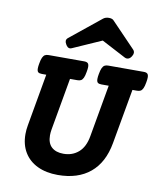

<svg xmlns="http://www.w3.org/2000/svg" viewBox="-90 -890 818 973"><g transform="rotate(10 318.5 -403.5)"><path d="M637.2 -554.7Q637.2 -544.9 634.3 -529.3Q630.9 -508.8 625.7 -498Q620.6 -487.3 613.5 -483.4Q606.4 -479.5 594.7 -479.5H571.8L521.5 -196.8Q503.4 -94.7 439.9 -42Q376.5 10.7 273.4 10.7Q213.4 10.7 168.9 -10.5Q124.5 -31.7 100.6 -71.3Q76.7 -110.8 76.7 -165Q76.7 -187.5 81.1 -211.4L128.4 -479.5H105.5Q92.3 -479.5 86.4 -484.6Q80.6 -489.7 80.6 -503.9Q80.6 -514.2 83.5 -529.3Q86.9 -549.8 92 -560.5Q97.2 -571.3 104.2 -575.4Q111.3 -579.6 123 -579.6H305.7Q318.8 -579.6 324.7 -574.2Q330.6 -568.8 330.6 -554.7Q330.6 -544.9 327.6 -529.3Q324.2 -508.8 319.1 -498Q314 -487.3 306.9 -483.4Q299.8 -479.5 288.1 -479.5H250.5L203.1 -211.4Q200.2 -194.8 200.2 -180.7Q200.2 -140.1 222.2 -120.1Q244.1 -100.1 283.2 -100.1Q329.1 -100.1 360.8 -127.7Q392.6 -155.3 402.3 -211.4L449.7 -479.5H412.1Q398.9 -479.5 393.1 -484.6Q387.2 -489.7 387.2 -503.9Q387.2 -514.2 390.1 -529.3Q393.6 -549.8 398.7 -560.5Q403.8 -571.3 410.9 -575.4Q418 -579.6 429.7 -579.6H612.3Q625.5 -579.6 631.3 -574.2Q637.2 -568.8 637.2 -554.7ZM416.5 -809.6 539.1 -682.1Q546.4 -674.8 546.4 -665Q546.4 -657.2 540 -647Q530.3 -631.3 516.6 -631.3Q510.7 -631.3 504.9 -634.3L380.4 -699.7L232.4 -634.3Q226.6 -631.8 222.7 -631.8Q210.4 -631.8 201.2 -648.9Q195.8 -658.2 195.8 -665.5Q195.8 -674.8 205.1 -682.1L362.8 -809.6Q374.5 -818.4 391.1 -818.4Q409.2 -818.4 416.5 -809.6Z"/></g></svg>

Font: Courier Prime
Style: Bold Italic
Weight: 700
Italic angle: -10°
Designer: Alan Dague-Greene
Foundry: Quote-Unquote Apps
Version: Version 3.018